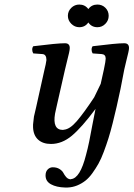

<svg xmlns="http://www.w3.org/2000/svg" viewBox="-20 -628 590 848"><path d="M139.2 -152.8 176.8 -321.8Q182.6 -344.2 185.1 -362.8Q185.1 -388.2 167 -389.2L127 -392.1Q122.6 -398.9 122.3 -408.2Q122.1 -417.5 127 -423.8Q232.4 -437 267.1 -437Q288.1 -437 288.1 -416Q288.1 -408.2 284.9 -394.3Q281.7 -380.4 275.9 -357.2Q270 -334 267.1 -320.8L231 -162.1Q229.5 -156.2 227.1 -144.3Q224.6 -132.3 223.1 -126Q210.9 -54.2 257.8 -54.2Q261.2 -54.2 263.2 -55.2Q288.6 -57.6 318.8 -92.5Q349.1 -127.4 396 -198.2Q407.7 -221.2 424.8 -257.8L439 -321.8Q446.8 -358.9 446.8 -369.1Q446.8 -387.7 429.2 -389.2L389.2 -392.1Q384.8 -398.9 384.5 -408.2Q384.3 -417.5 389.2 -423.8Q494.6 -437 528.8 -437Q549.8 -437 549.8 -416Q549.8 -409.2 546.6 -395.3Q543.5 -381.3 537.6 -358.2Q531.7 -335 528.8 -320.8L512.2 -234.9Q502.4 -189 495.1 -156.7Q487.8 -124.5 477.8 -84.7Q467.8 -44.9 459 -17.1Q450.2 10.7 438.5 42.2Q426.8 73.7 414.8 95Q402.8 116.2 387.9 137Q373 157.7 356.7 170.4Q340.3 183.1 320.6 191.2Q300.8 199.2 278.8 200.2H267.1Q229.5 199.2 205.3 186Q181.2 172.9 181.2 147Q181.2 129.9 190.7 120.4Q200.2 110.8 212.9 110.8Q230.5 110.8 242.7 118.4Q254.9 126 259.8 135.5Q264.6 145 271.7 153.3Q278.8 161.6 287.1 163.1Q290.5 165 293.9 163.1Q334 159.2 359.9 56.2Q367.7 27.8 374 -3.2Q380.4 -34.2 387.9 -75.9Q395.5 -117.7 401.9 -147Q340.8 -64.9 297.4 -28.6Q253.9 7.8 205.1 7.8Q169.4 7.8 148.4 -11.2Q127.4 -30.3 126 -65.9V-78.1Q128.4 -103.5 129.9 -112.8Q137.2 -146 139.2 -152.8ZM279.8 -558.1Q279.8 -578.6 294.7 -593.3Q309.6 -607.9 330.1 -607.9Q355.5 -607.9 370.1 -587.9Q384.8 -607.9 410.2 -607.9Q431.2 -607.9 445.6 -593.5Q460 -579.1 460 -558.1Q460 -537.6 445.3 -522.7Q430.7 -507.8 410.2 -507.8Q384.3 -507.8 370.1 -528.8Q356 -507.8 330.1 -507.8Q310.1 -507.8 294.9 -522.9Q279.8 -538.1 279.8 -558.1Z"/></svg>

Font: Common Serif Medium
Style: Italic
Weight: 500
Italic angle: -12°
Designer: Philipp H. Poll, Khaled Hosny
Foundry: Stefan Peev, Context Ltd.
Version: Version 1.026